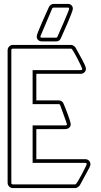

<svg xmlns="http://www.w3.org/2000/svg" viewBox="-20 -963 518 983"><path d="M187 -775Q187 -770 195 -770H267Q272 -770 274 -775Q276 -781 286 -802.5Q296 -824 306.5 -849Q317 -874 325.5 -894.5Q334 -915 334 -918Q334 -924 328 -924H254Q249 -924 247 -919L188 -780Q187 -779 187 -775ZM147 -129V-321H314Q316 -321 319.5 -322Q323 -323 323 -326Q323 -327 318 -341.5Q313 -356 306.5 -373.5Q300 -391 294.5 -406.5Q289 -422 288 -425Q286 -430 280 -430H147V-604H393Q401 -604 401 -611Q401 -612 393.5 -628.5Q386 -645 376 -664Q366 -683 357 -698.5Q348 -714 344 -714H46Q38 -714 38 -706V-27Q38 -19 46 -19H365Q369 -19 378.5 -34.5Q388 -50 398 -69Q408 -88 416 -104.5Q424 -121 424 -122Q424 -129 417 -129ZM443 -122Q443 -114 439 -109H440L388 -13V-14Q385 -9 378 -4.5Q371 0 365 0H46Q35 0 27 -8Q19 -16 19 -27V-706Q19 -717 27 -725Q35 -733 46 -733H344Q350 -733 357 -728.5Q364 -724 367 -719Q371 -711 379.5 -696Q388 -681 397 -664.5Q406 -648 413 -633Q420 -618 420 -611Q420 -600 412 -592.5Q404 -585 393 -585H166V-449H280Q299 -449 306 -431Q309 -424 315 -409Q321 -394 327 -377.5Q333 -361 337.5 -347Q342 -333 342 -327Q342 -315 333.5 -308.5Q325 -302 314 -302H166V-148H417Q428 -148 435.5 -140.5Q443 -133 443 -122ZM254 -943H328Q339 -943 346 -936Q353 -929 353 -918Q353 -912 344.5 -890.5Q336 -869 325.5 -844Q315 -819 304.5 -796.5Q294 -774 291 -766Q284 -751 267 -751H195Q184 -751 176 -757.5Q168 -764 168 -776Q168 -783 176.5 -804Q185 -825 195.5 -849Q206 -873 216 -895Q226 -917 230 -926Q233 -933 239.5 -938Q246 -943 254 -943Z"/></svg>

Font: RonaldsonGothicLicht
Style: Regular
Weight: 400
Designer: Mr. Robertson for MacKellar, Smiths & Jordan Co. Philadelphia
Foundry: CAT-Fonts Peter Wiegel
Version: 1.000